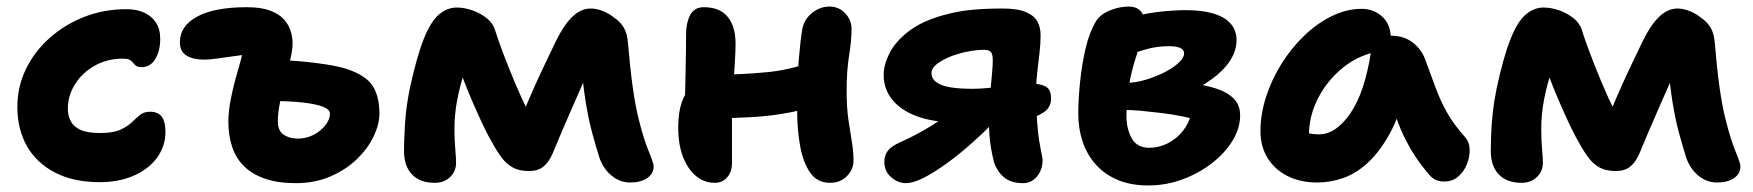

<svg xmlns="http://www.w3.org/2000/svg" viewBox="-20 -547 5350 586"><path d="M285 9Q204 9 147.5 -20.5Q91 -50 62 -101.5Q33 -153 33 -220Q33 -283 59.5 -337Q86 -391 132.5 -432Q179 -473 238.5 -496Q298 -519 366 -519Q397 -519 420 -508.5Q443 -498 456 -478Q469 -458 469 -428Q469 -392 454 -367Q439 -342 412 -342Q398 -342 392 -349Q386 -356 379.5 -362Q373 -368 355 -368Q307 -368 269 -346.5Q231 -325 209 -290Q187 -255 187 -215Q187 -194 196 -177Q205 -160 226 -150.5Q247 -141 286 -141Q325 -141 347 -151Q369 -161 382 -173.5Q395 -186 407 -196Q419 -206 438 -206Q462 -206 473.5 -191Q485 -176 485 -145Q485 -101 459.5 -66Q434 -31 388.5 -11Q343 9 285 9Z M883 12Q827 12 787.5 -2Q748 -16 723.5 -41Q699 -66 688 -100.5Q677 -135 677 -174Q677 -206 683.5 -240Q690 -274 698.5 -305Q707 -336 714.5 -362Q722 -388 722 -403L742 -381Q717 -379 690 -375Q663 -371 640 -368Q617 -365 604 -365Q569 -365 549 -377.5Q529 -390 529 -418Q529 -468 582 -496.5Q635 -525 733 -525Q776 -525 803.5 -515Q831 -505 846 -488.5Q861 -472 867 -452.5Q873 -433 873 -415Q873 -395 866 -365.5Q859 -336 850.5 -302.5Q842 -269 835 -236.5Q828 -204 828 -177Q828 -148 845.5 -136Q863 -124 889 -124Q908 -124 925.5 -130.5Q943 -137 957 -148.5Q971 -160 979 -173.5Q987 -187 987 -200Q987 -213 965 -221.5Q943 -230 900.5 -234.5Q858 -239 796 -239Q767 -239 744 -256.5Q721 -274 721 -303Q721 -333 742.5 -348.5Q764 -364 795 -364Q815 -364 845.5 -363Q876 -362 911.5 -358.5Q947 -355 981 -349.5Q1015 -344 1040 -336Q1098 -316 1118 -284Q1138 -252 1138 -200Q1138 -168 1120.5 -131Q1103 -94 1069.5 -61.5Q1036 -29 988.5 -8.5Q941 12 883 12Z M1307 11Q1262 11 1237.5 -14.5Q1213 -40 1213 -87Q1213 -114 1216 -167Q1219 -220 1231 -278Q1252 -375 1273.5 -428.5Q1295 -482 1320 -503Q1345 -524 1374 -524Q1397 -524 1421.5 -515.5Q1446 -507 1465.5 -491.5Q1485 -476 1491 -455Q1500 -426 1516.5 -382.5Q1533 -339 1552.5 -292.5Q1572 -246 1592.5 -206Q1613 -166 1630 -144L1549 -134Q1571 -189 1592.5 -239.5Q1614 -290 1636 -336.5Q1658 -383 1678 -424Q1701 -471 1727 -496Q1753 -521 1783 -521Q1801 -521 1820.5 -513Q1840 -505 1852 -495Q1873 -481 1884 -462.5Q1895 -444 1897 -412Q1903 -340 1911 -282Q1919 -224 1930 -181Q1945 -121 1960 -85Q1975 -49 1975 -39Q1975 -17 1955.5 -3.5Q1936 10 1903 10Q1872 10 1846.5 -11Q1821 -32 1809 -67Q1799 -99 1787.5 -141Q1776 -183 1767 -239.5Q1758 -296 1753 -369L1798 -380Q1782 -345 1764.5 -305Q1747 -265 1729 -224.5Q1711 -184 1695 -146Q1679 -108 1666 -77Q1655 -52 1638.5 -38.5Q1622 -25 1595 -25Q1565 -25 1545.5 -35.5Q1526 -46 1511 -66Q1496 -86 1481 -114Q1473 -127 1460.5 -152.5Q1448 -178 1433.5 -210.5Q1419 -243 1405.5 -276Q1392 -309 1383 -337.5Q1374 -366 1372 -384L1424 -387Q1410 -363 1397 -325Q1384 -287 1375.5 -242.5Q1367 -198 1367 -153Q1367 -120 1369.5 -92.5Q1372 -65 1372 -50Q1372 -24 1353.5 -6.5Q1335 11 1307 11Z M2162 11Q2129 11 2104 -10Q2079 -31 2064.5 -68.5Q2050 -106 2050 -157Q2050 -219 2069.5 -254.5Q2089 -290 2109 -304Q2119 -312 2133 -315.5Q2147 -319 2163 -319Q2236 -319 2314 -326Q2392 -333 2456 -358L2503 -238Q2453 -216 2394.5 -204.5Q2336 -193 2274.5 -189.5Q2213 -186 2155 -186L2070 -213Q2071 -272 2072.5 -332.5Q2074 -393 2074 -444Q2074 -477 2086.5 -501Q2099 -525 2128 -525Q2177 -525 2201 -495.5Q2225 -466 2225 -414Q2225 -390 2223 -360.5Q2221 -331 2219.5 -300Q2218 -269 2216 -241.5Q2214 -214 2214 -195Q2214 -160 2214 -125.5Q2214 -91 2214 -48Q2214 -23 2199.5 -6Q2185 11 2162 11ZM2513 11Q2475 11 2453.5 -19Q2432 -49 2422.5 -99Q2413 -149 2413 -210Q2413 -306 2418 -366Q2423 -426 2429 -460Q2435 -489 2459 -508Q2483 -527 2512 -527Q2540 -527 2559.5 -506.5Q2579 -486 2579 -459Q2579 -423 2571.5 -377.5Q2564 -332 2564 -268Q2564 -219 2569.5 -181Q2575 -143 2580 -113.5Q2585 -84 2585 -57Q2585 -30 2565 -9.5Q2545 11 2513 11Z M3102 12Q3065 12 3043.5 -6.5Q3022 -25 3013 -55Q3009 -71 3005 -93Q3001 -115 2999.5 -139.5Q2998 -164 2998 -187Q2998 -204 2999.5 -227.5Q3001 -251 3003.5 -276.5Q3006 -302 3008 -325Q3010 -348 3010 -363Q3010 -382 3004 -388.5Q2998 -395 2982 -395Q2966 -395 2943.5 -391.5Q2921 -388 2903 -382Q2874 -374 2848.5 -358Q2823 -342 2823 -324Q2823 -307 2838 -296Q2853 -285 2880.5 -280.5Q2908 -276 2949 -276Q2970 -276 2996.5 -278.5Q3023 -281 3049.5 -284.5Q3076 -288 3096.5 -290Q3117 -292 3125 -292Q3153 -292 3170.5 -283.5Q3188 -275 3188 -246Q3188 -219 3164.5 -203.5Q3141 -188 3103.5 -181Q3066 -174 3024 -174H2893Q2828 -174 2779 -192Q2730 -210 2703.5 -242.5Q2677 -275 2677 -318Q2677 -349 2694.5 -384Q2712 -419 2752 -450.5Q2792 -482 2860 -501Q2904 -513 2946 -517Q2988 -521 3040 -521Q3086 -521 3111.5 -510Q3137 -499 3146.5 -481Q3156 -463 3156 -440Q3156 -413 3152.5 -384Q3149 -355 3145.5 -324.5Q3142 -294 3142 -262Q3142 -238 3143.5 -206.5Q3145 -175 3148 -146Q3151 -117 3155 -99Q3157 -86 3159.5 -75.5Q3162 -65 3162 -58Q3162 -29 3145 -8.5Q3128 12 3102 12ZM2745 12Q2721 12 2700 -6Q2679 -24 2679 -54Q2679 -72 2689.5 -86.5Q2700 -101 2730 -114Q2777 -135 2824 -164Q2871 -193 2909 -231L3010 -171Q2982 -142 2946 -110Q2910 -78 2872.5 -50.5Q2835 -23 2801.5 -5.5Q2768 12 2745 12Z M3485 19Q3431 19 3391 2Q3351 -15 3324 -45.5Q3297 -76 3284 -115.5Q3271 -155 3271 -200Q3271 -244 3276.5 -297.5Q3282 -351 3293.5 -400Q3305 -449 3325 -482Q3338 -503 3367 -515Q3396 -527 3426 -527Q3447 -527 3460 -514.5Q3473 -502 3473 -474Q3473 -456 3465 -429.5Q3457 -403 3445.5 -367.5Q3434 -332 3426 -288.5Q3418 -245 3418 -193Q3418 -154 3434 -125Q3450 -96 3488 -96Q3517 -96 3544 -109.5Q3571 -123 3590 -147Q3609 -171 3616 -201L3628 -182Q3613 -187 3585.5 -192.5Q3558 -198 3525.5 -202Q3493 -206 3461.5 -209Q3430 -212 3407 -211L3415 -294Q3445 -294 3476.5 -303.5Q3508 -313 3534.5 -326.5Q3561 -340 3577.5 -355.5Q3594 -371 3594 -384Q3594 -395 3582.5 -400.5Q3571 -406 3549 -406Q3512 -406 3481.5 -397.5Q3451 -389 3426 -379.5Q3401 -370 3380 -367Q3360 -366 3345.5 -377.5Q3331 -389 3331 -411Q3332 -436 3351.5 -454.5Q3371 -473 3400 -483Q3455 -503 3506 -509.5Q3557 -516 3600 -516Q3648 -516 3682.5 -506Q3717 -496 3735.5 -475.5Q3754 -455 3754 -425Q3754 -392 3734 -361.5Q3714 -331 3678 -305Q3642 -279 3595 -258.5Q3548 -238 3493 -227L3517 -297Q3564 -298 3608 -293.5Q3652 -289 3688 -278Q3724 -267 3744.5 -247Q3765 -227 3765 -195Q3765 -156 3742 -118Q3719 -80 3679 -49Q3639 -18 3589 0.5Q3539 19 3485 19Z M4001 10Q3949 10 3910 -9.5Q3871 -29 3849 -64.5Q3827 -100 3827 -147Q3827 -198 3844 -251Q3861 -304 3891 -352Q3921 -400 3960.5 -438Q4000 -476 4045 -498Q4090 -520 4136 -520Q4173 -520 4199 -496Q4225 -472 4225 -428Q4225 -412 4216 -403Q4207 -394 4193 -391Q4129 -381 4080 -341.5Q4031 -302 4003 -247.5Q3975 -193 3975 -134Q3975 -117 3977.5 -102.5Q3980 -88 3988 -66L3920 -168Q3944 -150 3962.5 -143.5Q3981 -137 4006 -137Q4057 -137 4101 -200.5Q4145 -264 4164 -387Q4167 -411 4185 -424.5Q4203 -438 4226 -438Q4265 -438 4292 -417Q4319 -396 4330 -365Q4347 -319 4361.5 -279.5Q4376 -240 4396.5 -203.5Q4417 -167 4452 -128Q4465 -113 4465.5 -90.5Q4466 -68 4457 -45.5Q4448 -23 4430.5 -8Q4413 7 4388 7Q4370 7 4359 0.5Q4348 -6 4340 -16Q4318 -42 4301 -67.5Q4284 -93 4269.5 -121.5Q4255 -150 4242.5 -185.5Q4230 -221 4217 -268L4270 -272Q4251 -192 4221 -138Q4191 -84 4155.5 -51Q4120 -18 4080.5 -4Q4041 10 4001 10Z M4624 11Q4579 11 4554.5 -14.5Q4530 -40 4530 -87Q4530 -105 4531 -135Q4532 -165 4536 -202Q4540 -239 4548 -278Q4569 -375 4590.5 -428.5Q4612 -482 4637 -503Q4662 -524 4691 -524Q4714 -524 4738.5 -515.5Q4763 -507 4782.5 -491.5Q4802 -476 4808 -455Q4817 -426 4833.5 -382.5Q4850 -339 4869.5 -292.5Q4889 -246 4909.5 -206Q4930 -166 4947 -144L4866 -134Q4888 -189 4909.5 -239.5Q4931 -290 4953 -336.5Q4975 -383 4995 -424Q5018 -471 5044 -496Q5070 -521 5100 -521Q5118 -521 5137.5 -513Q5157 -505 5169 -495Q5190 -481 5201 -462.5Q5212 -444 5214 -412Q5220 -340 5228 -282Q5236 -224 5247 -181Q5262 -121 5277 -85Q5292 -49 5292 -39Q5292 -17 5272.5 -3.5Q5253 10 5220 10Q5189 10 5163.5 -11Q5138 -32 5126 -67Q5116 -99 5104.5 -141Q5093 -183 5084 -239.5Q5075 -296 5070 -369L5115 -380Q5099 -345 5081.5 -305Q5064 -265 5046 -224.5Q5028 -184 5012 -146Q4996 -108 4983 -77Q4972 -52 4955.5 -38.5Q4939 -25 4912 -25Q4882 -25 4862.5 -35.5Q4843 -46 4828 -66Q4813 -86 4798 -114Q4790 -127 4777.5 -152.5Q4765 -178 4750.5 -210.5Q4736 -243 4722.5 -276Q4709 -309 4700 -337.5Q4691 -366 4689 -384L4741 -387Q4727 -363 4714 -325Q4701 -287 4692.5 -242.5Q4684 -198 4684 -153Q4684 -120 4686.5 -92.5Q4689 -65 4689 -50Q4689 -24 4670.5 -6.5Q4652 11 4624 11Z"/></svg>

Font: Shantell Sans
Style: Bold
Weight: 700
Designer: Stephen Nixon, Anya Danilova, Shantell Martin
Foundry: Arrow Type
Version: Version 1.011;[c5ecc13dd]